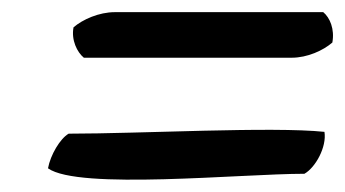

<svg xmlns="http://www.w3.org/2000/svg" viewBox="-20 -433 568 316"><path d="M59 -156C109 -120 377 -147 481 -147C499 -157 518 -191 514 -216C428 -225 211 -213 93 -213C79 -205 63 -178 59 -156ZM101 -388C97 -367 107 -347 118 -338H460C486 -338 512 -350 527 -363C531 -385 523 -404 512 -413H169C143 -413 116 -401 101 -388Z"/></svg>

Font: Snowfall
Style: Obl
Weight: 400
Designer: Jasper
Foundry: Cannot Into Space Fonts
Version: Version 0.9